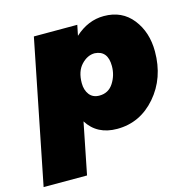

<svg xmlns="http://www.w3.org/2000/svg" viewBox="-142 -661 946 961"><g transform="rotate(-15 331.0 -180.5)"><path d="M192 194H-33L115 -547H340L329 -493Q397 -555 479 -555Q573 -555 627 -486.5Q681 -418 681 -318Q681 -180 599.5 -86Q518 8 399 8Q295 8 245 -72ZM356 -176Q403 -176 428.5 -215.5Q454 -255 454 -303Q454 -383 387 -387Q349 -387 317.5 -353.5Q286 -320 286 -259Q286 -223 304 -199.5Q322 -176 356 -176Z"/></g></svg>

Font: Argentum Sans Black
Style: Italic
Weight: 900
Italic angle: -11°
Designer: Julieta Ulanovsky (font), Cristiano Sobral (main changes and remaster)
Foundry: Julieta Ulanovsky (font), Cristiano Sobral (main changes and remaster)
Version: Version 2.007;June 15, 2022;FontCreator 14.0.0.2814 64-bit; 